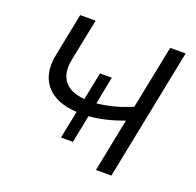

<svg xmlns="http://www.w3.org/2000/svg" viewBox="-123 -830 979 959"><g transform="rotate(20 366.0 -350.0)"><path d="M327 -92.5H263.5L293 -239Q180 -246 129 -307.8Q78 -369.5 99.5 -473.5L144.5 -700H226.5L181.5 -476.5Q167 -402.5 199.5 -360.8Q232 -319 307.5 -313L337 -460H400L371 -313.5Q460.5 -322 555 -362L623 -700H705L565 0H483L539.5 -283Q443.5 -246.5 356 -239.5Z"/></g></svg>

Font: Argentum Sans Light
Style: Italic
Weight: 300
Italic angle: -11.3°
Designer: Julieta Ulanovsky (font), Owen Earl (portions from Jones font), Cristiano Sobral (main changes and remaster)
Foundry: Julieta Ulanovsky (font), Owen Earl (portions from Jones font), Cristiano Sobral (main changes and remaster)
Version: Version 3.127